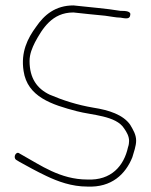

<svg xmlns="http://www.w3.org/2000/svg" viewBox="-20 -674 558 708"><path d="M39 -85 52 -77C81 -61 115 -42 151 -25C193 -5 244 14 302 14C392 18 443 -32 468 -94C473 -111 482 -136 482 -155C482 -178 471 -195 460 -214C434 -251 382 -268 324 -277C265 -287 212 -304 163 -325C117 -347 89 -385 89 -449C89 -475 99 -498 109 -518C136 -568 172 -628 250 -628H251C285 -624 337 -619 368 -616C384 -614 409 -609 423 -609H424C438 -607 458 -601 460 -617C465 -633 443 -634 425 -634H424C370 -643 312 -647 251 -654C184 -654 143 -619 113 -575C82 -533 56 -482 67 -412C81 -317 171 -288 263 -264C319 -249 408 -248 438 -200C447 -187 456 -172 456 -154C456 -148 455 -139 452 -131C437 -62 390 -8 302 -12C202 -12 128 -66 66 -100L52 -108C40 -118 27 -95 39 -85ZM51 -82H52ZM438 -205ZM460 -219Z"/></svg>

Font: Stray Cat
Style: Lt
Weight: 300
Version: Version 1.0